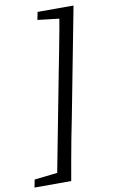

<svg xmlns="http://www.w3.org/2000/svg" viewBox="-153 -765 574 973"><g transform="rotate(-10 134.0 -278.0)"><path d="M298 -715 191 -158Q180 -105 170 -52Q160 1 150.5 54Q141 107 132 159H59L166 -398Q176 -450 186.5 -503Q197 -556 206.5 -609Q216 -662 225 -715ZM254 -715 243 -660H233L105 -675L113 -715ZM95 104 84 159H-57L-49 119L85 104Z"/></g></svg>

Font: Source Serif 4
Style: Italic
Weight: 400
Italic angle: -12°
Designer: Frank Grießhammer
Foundry: Adobe Systems Incorporated
Version: Version 4.004;hotconv 1.0.116;makeotfexe 2.5.65601